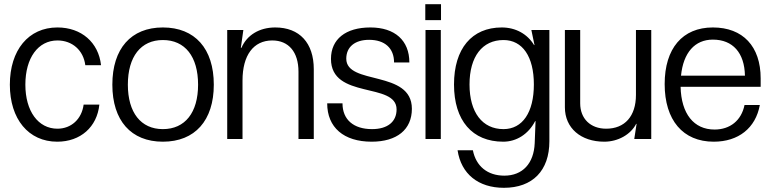

<svg xmlns="http://www.w3.org/2000/svg" viewBox="-20 -663 3676 916"><path d="M454 -164H379C370 -95 320 -49 254 -49C162 -49 101 -133 101 -259C101 -387 162 -470 254 -470C325 -470 378 -423 387 -352H462C450 -461 368 -532 254 -532C116 -532 27 -424 27 -259C27 -95 116 13 253 13C364 13 443 -57 454 -164Z M757 -532C605 -532 516 -431 516 -259C516 -88 605 13 757 13C910 13 1000 -88 1000 -259C1000 -431 910 -532 757 -532ZM590 -259C590 -393 652 -472 757 -472C863 -472 925 -393 925 -259C925 -126 863 -47 757 -47C652 -47 590 -126 590 -259Z M1137 0V-279C1137 -399 1189 -470 1279 -470C1357 -470 1404 -415 1404 -321V0H1477V-333C1477 -458 1409 -532 1293 -532C1218 -532 1158 -496 1132 -435H1129L1141 -520H1064V0Z M1747 -532C1629 -532 1559 -476 1559 -382C1559 -187 1872 -273 1872 -141C1872 -82 1829 -47 1755 -47C1667 -47 1614 -92 1614 -170H1541C1541 -55 1620 13 1753 13C1874 13 1945 -45 1945 -144C1945 -331 1632 -255 1632 -383C1632 -439 1673 -473 1741 -473C1816 -473 1860 -433 1860 -365H1933C1933 -470 1864 -532 1747 -532Z M2083 -520H2010V0H2083ZM2009 -567H2084V-643H2009Z M2601 11V-520H2515L2530 -448H2528C2496 -501 2440 -532 2374 -532C2231 -532 2146 -431 2146 -260C2146 -88 2233 13 2381 13C2444 13 2501 -23 2533 -85H2535L2531 20C2527 117 2473 175 2386 175C2306 175 2251 130 2236 54H2163C2180 167 2262 233 2384 233C2521 233 2601 151 2601 11ZM2220 -260C2220 -393 2281 -472 2382 -472C2473 -472 2527 -393 2527 -260C2527 -127 2473 -47 2382 -47C2281 -47 2220 -127 2220 -260Z M2863 13C2928 13 2989 -21 3015 -72H3017L3006 0H3087V-520H3014V-210C3014 -109 2961 -49 2872 -49C2797 -49 2748 -97 2748 -170V-520H2675V-151C2675 -52 2751 13 2863 13Z M3605 -162H3532C3517 -88 3463 -45 3389 -45C3290 -45 3230 -120 3227 -249H3609V-289C3609 -442 3524 -532 3381 -532C3236 -532 3151 -432 3151 -262C3151 -90 3238 13 3385 13C3503 13 3585 -52 3605 -162ZM3229 -302C3240 -412 3295 -474 3381 -474C3476 -474 3532 -411 3534 -302Z"/></svg>

Font: Non Bureau Light
Style: Regular
Weight: 300
Designer: Jona Saucedo
Foundry: Non Foundry
Version: Version 1.000;FEAKit 1.0